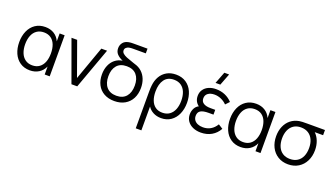

<svg xmlns="http://www.w3.org/2000/svg" viewBox="-80 -1457 4146 2373"><g transform="rotate(20 1993.0 -270.0)"><path d="M473 -540H539V0H473V-105Q447.5 -48 397.5 -16.5Q347.5 15 280.5 15Q206 15 151.5 -22Q97 -59 68.5 -123.8Q40 -188.5 40 -270Q40 -351.5 68.8 -416.2Q97.5 -481 152.2 -518Q207 -555 282.5 -555Q349.5 -555 398.8 -524Q448 -493 473 -436.5ZM456.5 -270.5Q456.5 -335 437.8 -383.8Q419 -432.5 381.2 -459.5Q343.5 -486.5 288.5 -486.5Q233.5 -486.5 195 -459.2Q156.5 -432 137.2 -383.2Q118 -334.5 118 -270.5Q118 -208 137 -159Q156 -110 194.2 -81.8Q232.5 -53.5 288 -53.5Q343 -53.5 381 -81.2Q419 -109 437.8 -157.8Q456.5 -206.5 456.5 -270.5Z M901 0H825L629 -540H703.5L863 -96L1021.5 -540H1097Z M1648.5 -250Q1648.5 -171.5 1617.8 -111.8Q1587 -52 1529 -18.8Q1471 14.5 1391.5 14.5Q1313 14.5 1255.5 -17.8Q1198 -50 1167.5 -108.5Q1137 -167 1137 -244.5Q1137 -309 1158.8 -361.5Q1180.5 -414 1221.5 -447.5Q1262.5 -481 1319.5 -490Q1270.5 -510.5 1242.5 -540.8Q1214.5 -571 1214.5 -617Q1214.5 -658.5 1238.8 -690Q1263 -721.5 1313 -730.5Q1327.5 -733.5 1340.8 -734.2Q1354 -735 1372.5 -735H1558V-673H1389Q1359.5 -673 1338 -668.5Q1314.5 -662.5 1300.8 -649Q1287 -635.5 1287 -614.5Q1287 -591.5 1306.2 -574.5Q1325.5 -557.5 1357 -544.5Q1388.5 -531.5 1449 -511.5Q1457.5 -509 1474.5 -503Q1529.5 -488 1568.5 -452.5Q1607.5 -417 1628 -365Q1648.5 -313 1648.5 -250ZM1566.5 -251.5Q1566.5 -341.5 1522 -392.5Q1477.5 -443.5 1393 -443.5Q1307.5 -443.5 1263.5 -391.5Q1219.5 -339.5 1219.5 -250Q1219.5 -159 1264.2 -107.5Q1309 -56 1393 -56Q1477.5 -56 1522 -108.2Q1566.5 -160.5 1566.5 -251.5Z M1758 -237.5Q1758 -295 1762 -324.5Q1769 -392.5 1799.2 -444.5Q1829.5 -496.5 1881 -525.8Q1932.5 -555 2001.5 -555Q2079 -555 2134.2 -518Q2189.5 -481 2217.8 -416.8Q2246 -352.5 2246 -271.5Q2246 -189.5 2217.2 -124.5Q2188.5 -59.5 2134.5 -22.2Q2080.5 15 2007 15Q1949 15 1903.2 -9Q1857.5 -33 1832 -73.5V240H1758ZM2170.5 -271Q2170.5 -335 2151.5 -383.5Q2132.5 -432 2094 -459.2Q2055.5 -486.5 1999 -486.5Q1916 -486.5 1873.8 -428.5Q1831.5 -370.5 1831.5 -271.5Q1831.5 -206.5 1850 -157.5Q1868.5 -108.5 1906 -81Q1943.5 -53.5 1999 -53.5Q2054.5 -53.5 2093 -81.2Q2131.5 -109 2151 -158.2Q2170.5 -207.5 2170.5 -271Z M2552 -780H2615L2555.5 -625H2492.5ZM2766 -120Q2730.5 -55.5 2669.5 -20.2Q2608.5 15 2528 15Q2471 15 2425 -5.2Q2379 -25.5 2352.5 -63.2Q2326 -101 2326 -151.5Q2326 -193 2344.2 -229Q2362.5 -265 2397.5 -282Q2340 -325.5 2340 -399.5Q2340 -447 2364.5 -482.2Q2389 -517.5 2431.2 -536.2Q2473.5 -555 2526 -555Q2591.5 -555 2645.8 -531.8Q2700 -508.5 2741 -464L2694 -414.5Q2663.5 -446.5 2620.8 -465.8Q2578 -485 2531.5 -485Q2481 -485 2448.2 -461.8Q2415.5 -438.5 2415.5 -394.5Q2415.5 -352 2448.5 -331.2Q2481.5 -310.5 2540 -310.5H2603V-247.5H2539Q2468 -247.5 2434.5 -227.2Q2401 -207 2401 -158.5Q2401 -127 2417.2 -103.8Q2433.5 -80.5 2463.2 -68Q2493 -55.5 2532.5 -55.5Q2589 -55.5 2633 -81.5Q2677 -107.5 2707 -157.5Z M3245.5 -540H3311.5V0H3245.5V-105Q3220 -48 3170 -16.5Q3120 15 3053 15Q2978.5 15 2924 -22Q2869.5 -59 2841 -123.8Q2812.5 -188.5 2812.5 -270Q2812.5 -351.5 2841.2 -416.2Q2870 -481 2924.8 -518Q2979.5 -555 3055 -555Q3122 -555 3171.2 -524Q3220.5 -493 3245.5 -436.5ZM3229 -270.5Q3229 -335 3210.2 -383.8Q3191.5 -432.5 3153.8 -459.5Q3116 -486.5 3061 -486.5Q3006 -486.5 2967.5 -459.2Q2929 -432 2909.8 -383.2Q2890.5 -334.5 2890.5 -270.5Q2890.5 -208 2909.5 -159Q2928.5 -110 2966.8 -81.8Q3005 -53.5 3060.5 -53.5Q3115.5 -53.5 3153.5 -81.2Q3191.5 -109 3210.2 -157.8Q3229 -206.5 3229 -270.5Z M3963 -540V-472H3853Q3890.5 -436.5 3911.8 -382.2Q3933 -328 3933 -263Q3933 -183 3901.2 -119.8Q3869.5 -56.5 3811.5 -20.8Q3753.5 15 3677 15Q3600.5 15 3542.5 -20.8Q3484.5 -56.5 3453 -119.8Q3421.5 -183 3421.5 -263Q3421.5 -334.5 3446.2 -392.2Q3471 -450 3517.2 -487Q3563.5 -524 3626 -535Q3644.5 -538.5 3668.2 -539.2Q3692 -540 3730.5 -540ZM3855 -263Q3855 -324.5 3834.2 -371Q3813.5 -417.5 3773 -443.5Q3732.5 -469.5 3675 -469.5Q3618 -469.5 3578.5 -442.8Q3539 -416 3519.2 -369.2Q3499.5 -322.5 3499.5 -263Q3499.5 -200.5 3520.2 -153.5Q3541 -106.5 3581 -81Q3621 -55.5 3677 -55.5Q3734 -55.5 3774.2 -81.5Q3814.5 -107.5 3834.8 -154.2Q3855 -201 3855 -263Z"/></g></svg>

Font: CCSD_manrope
Style: Regular
Weight: 400
Designer: Mikhail Sharanda
Foundry: Mikhail Sharanda
Version: Version 4.503